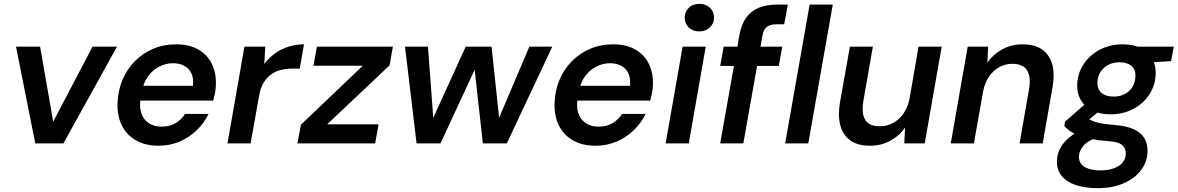

<svg xmlns="http://www.w3.org/2000/svg" viewBox="-20 -744 6109 996"><path d="M163 0 63 -502H188L256 -113L460 -502H587L309 0Z M802 12Q735 12 686 -15.5Q637 -43 612 -93.5Q587 -144 590 -211Q592 -274 615 -329Q638 -384 678.5 -425.5Q719 -467 773.5 -490.5Q828 -514 894 -514Q962 -514 1009 -487Q1056 -460 1079 -412.5Q1102 -365 1100 -306Q1100 -285 1095.5 -262.5Q1091 -240 1086 -222H676L690 -299H981Q985 -337 973 -363Q961 -389 936 -402.5Q911 -416 878 -416Q841 -416 807 -399Q773 -382 748.5 -349Q724 -316 715 -265L710 -236Q702 -192 712.5 -158.5Q723 -125 750.5 -106Q778 -87 818 -87Q860 -87 890.5 -105Q921 -123 940 -153H1062Q1039 -106 1000.5 -68.5Q962 -31 911.5 -9.5Q861 12 802 12Z M1160 0 1248 -502H1356L1351 -412Q1375 -444 1406 -466.5Q1437 -489 1475.5 -501.5Q1514 -514 1557 -514L1535 -388H1495Q1464 -388 1436 -381Q1408 -374 1385.5 -357.5Q1363 -341 1347 -314Q1331 -287 1324 -247L1280 0Z M1523 0 1541 -97 1862 -403H1606L1624 -502H2018L2001 -405L1677 -99H1944L1926 0Z M2141 0 2081 -502H2200L2231 -87L2207 -88L2396 -502H2530L2574 -88H2550L2726 -502H2845L2609 0H2485L2437 -429H2464L2265 0Z M3069 12Q3002 12 2953 -15.5Q2904 -43 2879 -93.5Q2854 -144 2857 -211Q2859 -274 2882 -329Q2905 -384 2945.5 -425.5Q2986 -467 3040.5 -490.5Q3095 -514 3161 -514Q3229 -514 3276 -487Q3323 -460 3346 -412.5Q3369 -365 3367 -306Q3367 -285 3362.5 -262.5Q3358 -240 3353 -222H2943L2957 -299H3248Q3252 -337 3240 -363Q3228 -389 3203 -402.5Q3178 -416 3145 -416Q3108 -416 3074 -399Q3040 -382 3015.5 -349Q2991 -316 2982 -265L2977 -236Q2969 -192 2979.5 -158.5Q2990 -125 3017.5 -106Q3045 -87 3085 -87Q3127 -87 3157.5 -105Q3188 -123 3207 -153H3329Q3306 -106 3267.5 -68.5Q3229 -31 3178.5 -9.5Q3128 12 3069 12Z M3433 0 3521 -502H3641L3553 0ZM3608 -581Q3574 -581 3553 -601.5Q3532 -622 3532 -652Q3532 -683 3553 -703.5Q3574 -724 3608 -724Q3641 -724 3662.5 -704Q3684 -684 3684 -652Q3684 -622 3662 -601.5Q3640 -581 3608 -581Z M3716 0 3815 -559Q3825 -617 3851 -652.5Q3877 -688 3917 -704Q3957 -720 4008 -720H4067L4048 -618H4008Q3975 -618 3958 -604.5Q3941 -591 3935 -558L3836 0ZM3716 -402 3734 -502H4038L4020 -402ZM4053 0 4180 -720H4300L4173 0Z M4493 12Q4429 12 4390.5 -16Q4352 -44 4339 -94Q4326 -144 4337 -211L4389 -502H4508L4459 -222Q4448 -158 4467.5 -123.5Q4487 -89 4545 -89Q4581 -89 4612.5 -106Q4644 -123 4666.5 -154.5Q4689 -186 4698 -231L4745 -502H4865L4777 0H4671L4675 -82Q4645 -39 4598 -13.5Q4551 12 4493 12Z M4912 0 5000 -502H5106L5102 -420Q5133 -463 5180 -488.5Q5227 -514 5285 -514Q5349 -514 5387 -486.5Q5425 -459 5438.5 -409.5Q5452 -360 5440 -292L5389 0H5269L5318 -280Q5329 -343 5308.5 -378Q5288 -413 5231 -413Q5195 -413 5164 -396Q5133 -379 5111 -347.5Q5089 -316 5080 -270L5032 0Z M5675 232Q5609 232 5561 216Q5513 200 5487 168Q5461 136 5463 89Q5464 50 5484.5 17Q5505 -16 5542.5 -43Q5580 -70 5632 -90L5675 -33Q5624 -15 5601 11.5Q5578 38 5577 67Q5576 91 5589.5 107.5Q5603 124 5629 132Q5655 140 5690 140Q5745 140 5782 117.5Q5819 95 5820 53Q5821 27 5802.5 9.5Q5784 -8 5728 -12Q5681 -15 5644.5 -22.5Q5608 -30 5580 -40Q5552 -50 5532.5 -63Q5513 -76 5501 -90L5505 -113L5625 -218L5708 -189L5572 -76L5612 -137Q5624 -129 5635.5 -122.5Q5647 -116 5663 -111Q5679 -106 5702 -102.5Q5725 -99 5759 -96Q5824 -91 5862.5 -73Q5901 -55 5917.5 -25.5Q5934 4 5933 43Q5931 97 5898.5 139.5Q5866 182 5808.5 207Q5751 232 5675 232ZM5740 -151Q5683 -151 5644 -171.5Q5605 -192 5585.5 -227Q5566 -262 5568 -306Q5570 -364 5601.5 -411.5Q5633 -459 5686 -486.5Q5739 -514 5804 -514Q5862 -514 5900.5 -493.5Q5939 -473 5958 -438Q5977 -403 5975 -359Q5973 -301 5942 -253.5Q5911 -206 5858.5 -178.5Q5806 -151 5740 -151ZM5757 -243Q5805 -243 5836.5 -271.5Q5868 -300 5870 -347Q5872 -383 5849.5 -402Q5827 -421 5788 -421Q5740 -421 5707.5 -392.5Q5675 -364 5673 -317Q5672 -281 5694.5 -262Q5717 -243 5757 -243ZM5870 -415 5862 -502H6069L6055 -427Z"/></svg>

Font: DM Sans 16pt SemiBold
Style: Italic
Weight: 600
Italic angle: -10°
Version: Version 4.004;gftools[0.9.30]